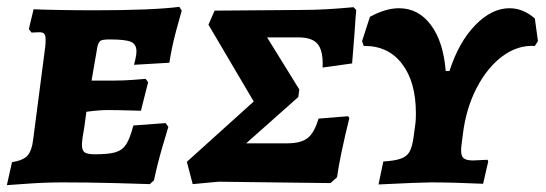

<svg xmlns="http://www.w3.org/2000/svg" viewBox="-22 -532 1593 560"><path d="M255 -82Q295 -82 315 -88Q335 -94 346 -111Q357 -128 367 -166L461 -173L469 -162Q465 -149 451.5 -103Q438 -57 427 -6L415 5Q392 4 313 2Q234 0 161 0Q111 0 61.5 3.5Q12 7 -2 8L13 -59Q45 -64 58 -78Q71 -92 75 -127L110 -396Q111 -404 111 -416Q111 -429 107 -433.5Q103 -438 92 -438L70 -437L62 -447L76 -505Q94 -504 145 -503Q196 -502 253 -502Q423 -502 501 -512L508 -501Q504 -488 491.5 -441.5Q479 -395 472 -349L369 -343Q370 -347 373 -360Q376 -373 376 -382Q376 -403 360 -410Q344 -417 297 -417Q277 -417 271 -413Q265 -409 262 -395L245 -297H313Q338 -297 365 -299Q392 -301 403 -302L410 -292L389 -209Q379 -209 350.5 -210Q322 -211 291 -211Q267 -211 230 -206L224 -162Q217 -125 217 -110Q217 -93 225 -87.5Q233 -82 255 -82Z M961 -15 942 2 615 -2 540 5 523 -60 718 -236 586 -460 604 -501 861 -503Q924 -503 1009 -511L1017 -503Q1016 -497 1012 -435L1005 -347L919 -335Q921 -383 905 -403Q889 -423 848 -423H757L851 -271L848 -249L696 -114H816Q856 -114 875.5 -129.5Q895 -145 907 -186L993 -193L997 -188Q969 -74 961 -15Z M1547 -412 1538 -398Q1488 -401 1443.5 -368Q1399 -335 1368 -275Q1337 -215 1328 -140L1324 -109Q1323 -103 1323 -92Q1323 -76 1331 -70Q1339 -64 1358 -64L1400 -66L1402 -61L1387 4Q1301 0 1234 0Q1204 0 1082 6L1096 -61Q1130 -63 1147.5 -69.5Q1165 -76 1172.5 -89.5Q1180 -103 1184 -130L1190 -175Q1191 -184 1191 -202Q1191 -293 1150.5 -346Q1110 -399 1039 -398L1034 -412L1057 -483Q1103 -508 1142 -508Q1198 -508 1234.5 -459.5Q1271 -411 1278 -325H1289Q1316 -409 1364 -458.5Q1412 -508 1464 -508Q1504 -508 1538 -478Z"/></svg>

Font: Alegreya SC ExtraBold
Style: Italic
Weight: 800
Italic angle: -7°
Designer: Juan Pablo del Peral
Foundry: Huerta Tipografica
Version: Version 2.007; ttfautohint (v1.6)